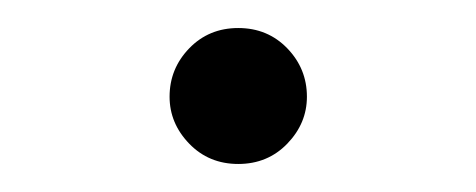

<svg xmlns="http://www.w3.org/2000/svg" viewBox="-20 -392 340 137"><path d="M150 -275Q129 -275 115 -289.5Q101 -304 101 -323Q101 -343 115 -357.5Q129 -372 150 -372Q171 -372 185 -357.5Q199 -343 199 -323Q199 -304 185 -289.5Q171 -275 150 -275Z"/></svg>

Font: Source Serif Pro Light
Style: Regular
Weight: 300
Designer: Frank Grießhammer
Foundry: Adobe Systems Incorporated
Version: Version 3.001;hotconv 1.0.111;makeotfexe 2.5.65597